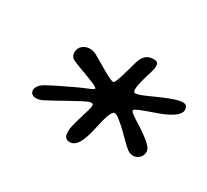

<svg xmlns="http://www.w3.org/2000/svg" viewBox="-90 -789 724 671"><g transform="rotate(30 271.5 -454.0)"><path d="M250 -255C273.5 -255 286.5 -279 296.5 -312C307 -347 314.5 -405.5 330.5 -419.5C340.5 -428 359 -409 381.5 -390C407.5 -364.5 430.5 -341 442.5 -332C479.5 -308 511 -346.5 496 -373C487.5 -387.5 457.5 -409 433 -425C406.5 -441.5 382 -456 386 -463C391.5 -473 466.5 -494.5 493 -507C527.5 -523 552 -542 540 -565.5C532.5 -580.5 503.5 -571.5 474 -560.5C427.5 -543 371.5 -511.5 360 -518C347.5 -523.5 364.5 -577 374 -608C383 -638 382 -653 360.5 -653C332.5 -653 319 -638 310.5 -609C300.5 -573 286 -517.5 278 -513.5C268 -509 210.5 -547 177 -565.5C157.5 -577 131.5 -576.5 115.5 -559C104 -545.5 103 -519.5 123 -510C164.5 -492 236.5 -470 234 -461.5C232 -455 205.5 -447.5 174 -432.5C139.5 -416 98 -396.5 73.5 -382.5C29.5 -358 45.5 -311.5 97 -335.5C132 -353 223.5 -407 239.5 -411C267.5 -418 253 -396 232 -319C222 -281.5 223.5 -255 250 -255Z"/></g></svg>

Font: Gluten
Style: Italic
Weight: 400
Italic angle: -13°
Designer: Tyler Finck
Foundry: Etcetera Type Company
Version: Version 0.920